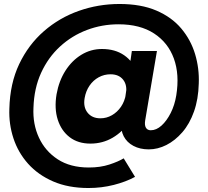

<svg xmlns="http://www.w3.org/2000/svg" viewBox="-20 -735 1042 964"><path d="M424 209Q323 209 247 176Q171 143 121 87Q71 31 47.5 -40.5Q24 -112 27 -189Q30 -316 76.5 -413.5Q123 -511 200.5 -578.5Q278 -646 376 -680.5Q474 -715 580 -715Q688 -715 765 -682Q842 -649 890 -592Q938 -535 959.5 -463.5Q981 -392 978 -316Q976 -237 954 -175Q932 -113 895.5 -71Q859 -29 815.5 -7Q772 15 727 15Q683 15 650 -2.5Q617 -20 601 -51Q585 -82 591 -120L642 -479H768L709 -131Q705 -107 712.5 -94Q720 -81 737 -81Q765 -81 791 -104.5Q817 -128 837 -167.5Q857 -207 865 -256Q882 -361 853 -441Q824 -521 753.5 -567Q683 -613 575 -613Q492 -613 416.5 -584.5Q341 -556 281.5 -501.5Q222 -447 186.5 -369.5Q151 -292 148 -194Q144 -112 175.5 -44Q207 24 270 65Q333 106 426 106Q484 106 529.5 91Q575 76 601 60L658 153Q612 178 551 193.5Q490 209 424 209ZM434 -14Q372 -14 330 -46Q288 -78 270 -134Q252 -190 264 -262Q276 -329 308.5 -380Q341 -431 388.5 -460Q436 -489 492 -489Q558 -489 603.5 -457.5Q649 -426 668.5 -370.5Q688 -315 676 -243Q665 -176 630.5 -124.5Q596 -73 545.5 -43.5Q495 -14 434 -14ZM484 -141Q515 -141 542 -156.5Q569 -172 587.5 -199Q606 -226 612 -262Q620 -307 598.5 -334.5Q577 -362 535 -362Q503 -362 475.5 -347Q448 -332 429.5 -305Q411 -278 405 -243Q397 -198 419.5 -169.5Q442 -141 484 -141Z"/></svg>

Font: Figtree ExtraBold
Style: Italic
Weight: 800
Italic angle: -9.5°
Foundry: Erik Kennedy
Version: Version 2.001;gftools[0.9.30]